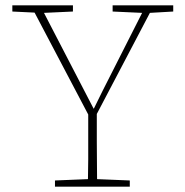

<svg xmlns="http://www.w3.org/2000/svg" viewBox="-20 -696 689 716"><path d="M26 -653V-676H252V-653L144 -648L329 -291H330L363 -358L510 -648L400 -653V-676H626V-653L539 -648L341 -271Q341 -210 341 -169Q341 -128 341.5 -96Q342 -64 342 -28L464 -23V0H185V-23L308 -28Q309 -68 309 -101.5Q309 -135 309 -174Q309 -213 309 -269L109 -649Z"/></svg>

Font: Source Serif 4 SmText ExtraLight
Style: Regular
Weight: 200
Designer: Frank Grießhammer
Foundry: Adobe
Version: Version 4.005;hotconv 1.1.0;makeotfexe 2.6.0